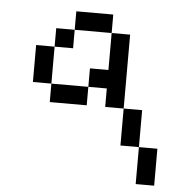

<svg xmlns="http://www.w3.org/2000/svg" viewBox="-45 -730 590 647"><g transform="rotate(5 250.0 -407.0)"><path d="M437.5 -250Q437.5 -250 437.5 -125H500Q500 -125 500 -250ZM437.5 -250Q437.5 -250 437.5 -375H375Q375 -375 375 -250ZM375 -375Q375 -375 375 -625H312.5Q312.5 -625 312.5 -500H250V-437.5H125V-375H250V-437.5H312.5V-375ZM125 -437.5Q125 -437.5 125 -562.5H62.5Q62.5 -562.5 62.5 -437.5ZM125 -562.5H187.5V-625H125ZM187.5 -625H312.5V-687.5H187.5Z"/></g></svg>

Font: BFUnifontExMono
Style: Regular
Weight: 500
Version: Version 15.0.06